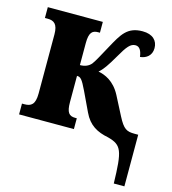

<svg xmlns="http://www.w3.org/2000/svg" viewBox="-111 -633 830 927"><g transform="rotate(15 304.5 -169.0)"><path d="M543 204H596V-54H578C538 -54 522 -62 493 -118L444 -213C412 -274 365 -293 332 -299C353 -317 370 -342 399 -392C431 -448 447 -468 472 -468C493 -468 503 -449 507 -419C538 -422 564 -441 564 -478C564 -515 539 -542 488 -542C411 -542 388 -497 350 -428C322 -377 306 -346 293 -329C280 -314 262 -306 237 -306V-416C237 -470 253 -482 281 -482H290V-536H15V-482H29C60 -482 80 -469 80 -417V-122C80 -66 60 -54 27 -54H15V0H289V-54H281C250 -54 237 -69 237 -121V-252C255 -252 263 -244 288 -192L334 -95C361 -37 403 -15 459 -4C530 15 539 40 543 204Z"/></g></svg>

Font: Noto Serif Condensed ExtraBold
Style: Regular
Weight: 800
Width: 3
Designer: Monotype Design Team
Foundry: Monotype Imaging Inc.
Version: Version 2.013